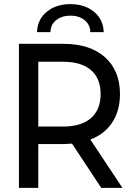

<svg xmlns="http://www.w3.org/2000/svg" viewBox="-20 -913 633 933"><path d="M472 0H575L419 -235C465 -252.3 500.5 -280 525.5 -318C550.5 -356 563 -402 563 -456C563 -532 538.7 -591.7 490 -635C441.3 -678.3 374.3 -700 289 -700H72V0H166V-213H289C299 -213 312.7 -213.7 330 -215ZM422 -339C390.7 -311.7 345.3 -298 286 -298H166V-613H286C345.3 -613 390.7 -599.5 422 -572.5C453.3 -545.5 469 -506.7 469 -456C469 -405.3 453.3 -366.3 422 -339ZM207.5 -856C177.2 -831.3 161.3 -798.3 160 -757H225C225.7 -781.7 235.2 -801.2 253.5 -815.5C271.8 -829.8 294.7 -837 322 -837C349.3 -837 372.2 -829.8 390.5 -815.5C408.8 -801.2 418.3 -781.7 419 -757H484C482.7 -798.3 466.8 -831.3 436.5 -856C406.2 -880.7 368 -893 322 -893C276 -893 237.8 -880.7 207.5 -856Z"/></svg>

Font: Rookery
Style: Regular
Weight: 400
Designer: Ryan Kimball / Julieta Ulanovsky
Foundry: Motorola Mobility LLC.
Version: Version 1.0